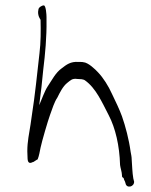

<svg xmlns="http://www.w3.org/2000/svg" viewBox="-20 -694 557 710"><path d="M122 -658C117 -637 130 -621 130 -621C131 -581 131 -537 126 -497C118 -426 109 -338 98 -269C98 -268 93 -234 93 -234C88 -201 81 -171 81 -135C81 -134 82 -107 82 -107C83 -92 89 -88 102 -95C101 -92 120 -107 119 -104C125 -119 127 -134 130 -148C135 -172 157 -247 165 -269C173 -291 181 -317 192 -333C201 -351 212 -374 228 -387C240 -396 246 -405 266 -402L282 -401C285 -400 290 -400 294 -397C335 -368 357 -316 382 -268C407 -220 422 -155 424 -84C425 -74 431 -57 431 -46C431 -33 437 -42 439 -29C440 -28 444 -19 444 -17C447 4 476 -2 476 -22C476 -23 473 -33 473 -34C469 -57 469 -79 467 -104C467 -113 465 -123 463 -133C457 -178 444 -227 431 -264C422 -289 407 -320 394 -347C381 -376 362 -406 343 -426C332 -438 306 -463 288 -464C287 -465 271 -465 270 -465C241 -467 226 -455 209 -442C185 -425 173 -399 156 -374C145 -357 135 -328 125 -305C130 -341 137 -401 140 -437C147 -493 153 -558 152 -619V-631C152 -639 150 -674 142 -674C134 -674 122 -666 122 -658Z"/></svg>

Font: Photofail
Style: Regular
Weight: 400
Foundry: Cannot Into Space Fonts
Version: Version 0.97